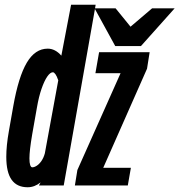

<svg xmlns="http://www.w3.org/2000/svg" viewBox="-20 -782 756 809"><path d="M144 -0.5 151 -13.5Q125.5 7 96.5 7Q51.5 7 29 -24.5Q6.5 -56 6.5 -121Q6.5 -168.5 17.5 -230L36 -335Q58 -459 93 -518Q128 -577 181 -577Q212.5 -577 238.5 -547.5L279.5 -762H383L380.5 -747H467L530 -669.5L621 -747H716L574 -588H465.5L380 -744L248.5 -0.5ZM203 -477.5Q191.5 -477.5 179 -459.2Q166.5 -441 155 -407.8Q143.5 -374.5 136 -331L115.5 -215Q104 -147.5 104 -114.5Q104 -96 107.2 -86.5Q110.5 -77 116 -77Q124.5 -77 135 -83.8Q145.5 -90.5 154.8 -104Q164 -117.5 169 -136L225.5 -443.5Q219.5 -461.5 213.5 -469.5Q207.5 -477.5 203 -477.5ZM382 -473.5 397.5 -562H610.5L599.5 -492.5L415 -75H531.5L518.5 -0.5H295.5L306 -65.5L488 -473.5Z"/></svg>

Font: JuliaMono ExtraBold
Style: Italic
Weight: 800
Italic angle: -9°
Monospace: yes
Designer: cormullion
Foundry: corm
Version: Version 0.057; ttfautohint (v1.8.4)